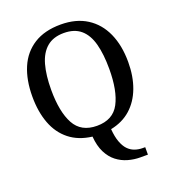

<svg xmlns="http://www.w3.org/2000/svg" viewBox="-167 -851 1087 1209"><g transform="rotate(-20 377.0 -246.0)"><path d="M564 233Q523 233 482.5 221.5Q442 210 408.5 184Q375 158 353 114.5Q331 71 326 7Q236 -4 175.5 -52Q115 -100 85.5 -178.5Q56 -257 56 -359Q56 -470 91 -552Q126 -634 198 -679.5Q270 -725 378 -725Q481 -725 552.5 -679.5Q624 -634 661 -551.5Q698 -469 698 -358Q698 -262 669.5 -186Q641 -110 586.5 -61.5Q532 -13 452 3Q456 55 469 90Q482 125 501 145Q520 165 545 174Q570 183 599 183H615V233ZM377 -47Q484 -47 527.5 -129Q571 -211 571 -358Q571 -456 552.5 -525.5Q534 -595 491.5 -631.5Q449 -668 378 -668Q308 -668 264.5 -631.5Q221 -595 201.5 -525.5Q182 -456 182 -358Q182 -211 226.5 -129Q271 -47 377 -47Z"/></g></svg>

Font: Noto Serif Gujarati Medium
Style: Regular
Weight: 500
Version: Version 2.102